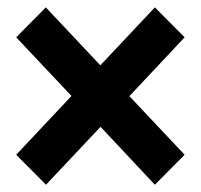

<svg xmlns="http://www.w3.org/2000/svg" viewBox="-20 -571 550 526"><path d="M24.4 -147 175.8 -308.1 24.4 -468.8 105.5 -550.8 254.9 -392.1 404.3 -550.8 485.8 -468.8 334.5 -307.6 485.8 -147 404.3 -64.9 255.4 -223.6 106 -64.9Z"/></svg>

Font: Reddit Sans
Style: Bold
Weight: 700
Designer: Stephen Hutchings
Foundry: Reddit
Version: Version 1.013